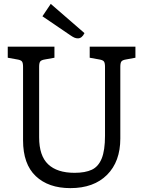

<svg xmlns="http://www.w3.org/2000/svg" viewBox="-20 -961 739 991"><path d="M99 -237V-616Q99 -636 93.5 -643.5Q88 -651 70 -654L20 -663V-720H261V-663L211 -654Q193 -651 187.5 -643.5Q182 -636 182 -616V-252Q182 -157 228.5 -113Q275 -69 365 -69Q420 -69 454 -85Q488 -101 505 -143Q522 -185 522 -260V-616Q522 -636 516.5 -643.5Q511 -651 493 -654L443 -663V-720H679V-663L630 -654Q612 -651 606.5 -643.5Q601 -636 601 -616V-246Q601 -127 532.5 -58.5Q464 10 343 10Q230 10 164.5 -52Q99 -114 99 -237ZM343 -779 199 -877 242 -941 416 -790Q403 -763 382 -763Q373 -763 364.5 -766.5Q356 -770 343 -779Z"/></svg>

Font: Enriqueta
Style: Regular
Weight: 400
Designer: Viviana Monsalve, Gustavo Ibarra
Foundry: 72Puntos
Version: Version 2.000